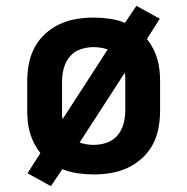

<svg xmlns="http://www.w3.org/2000/svg" viewBox="-20 -588 640 656"><path d="M154 48 74 4 118 -65Q106 -80 97 -97.5Q88 -115 82.5 -133.5Q77 -152 75 -171.5Q73 -191 73 -210V-310Q73 -340 78.5 -369.5Q84 -399 98 -425.5Q112 -452 134.5 -472.5Q157 -493 184 -505.5Q211 -518 240.5 -523Q270 -528 300 -528Q327 -528 354.5 -524Q382 -520 407 -510L446 -568L526 -524L482 -455Q494 -440 503 -422.5Q512 -405 517.5 -386.5Q523 -368 525 -348.5Q527 -329 527 -310V-210Q527 -180 521.5 -150.5Q516 -121 502 -94.5Q488 -68 465.5 -47.5Q443 -27 416 -14.5Q389 -2 359.5 3Q330 8 300 8Q273 8 245.5 4Q218 0 193 -10ZM194 -181 348 -419Q337 -423 324.5 -425Q312 -427 300 -427Q277 -427 255 -419.5Q233 -412 218.5 -394.5Q204 -377 198 -355Q192 -333 192 -310V-210Q192 -203 192 -195.5Q192 -188 194 -181ZM300 -93Q323 -93 345 -100.5Q367 -108 381.5 -125.5Q396 -143 402 -165Q408 -187 408 -210V-310Q408 -317 408 -324.5Q408 -332 406 -339L252 -101Q263 -97 275.5 -95Q288 -93 300 -93Z"/></svg>

Font: Iosevka Fixed Extended
Style: Bold
Weight: 700
Width: 7
Monospace: yes
Designer: Belleve Invis
Foundry: Belleve Invis
Version: Version 24.1.1; ttfautohint (v1.8.4)